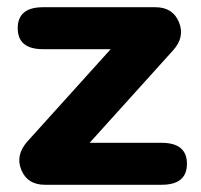

<svg xmlns="http://www.w3.org/2000/svg" viewBox="-20 -511 555 531"><path d="M104 0Q56 0 39 -41Q22 -82 56 -120L315 -407L321 -375H99Q29 -375 29 -433Q29 -491 99 -491H410Q458 -491 475 -449.5Q492 -408 458 -371L199 -84L196 -116H427Q497 -116 497 -58Q497 0 427 0Z"/></svg>

Font: Nunito VF Beta Light
Style: Regular
Weight: 300
Designer: Vernon Adams
Foundry: newtypography
Version: Version 3.001